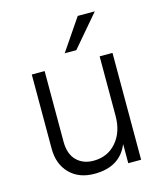

<svg xmlns="http://www.w3.org/2000/svg" viewBox="-109 -793 746 880"><g transform="rotate(-15 264.5 -352.5)"><path d="M296 -562H241L343 -712H424ZM453 0H392V-91Q352 7 231 7Q157 7 113.5 -37.5Q70 -82 70 -155V-507H131V-172Q131 -114 161.5 -83Q192 -52 242 -52Q309 -52 350.5 -100Q392 -148 392 -225V-507H453Z"/></g></svg>

Font: Hind Jalandhar Light
Style: Regular
Weight: 300
Designer: Namrata Goyal
Foundry: Indian Type Foundry
Version: Version 0.702;PS 1.0;hotconv 1.0.81;makeotf.lib2.5.63406